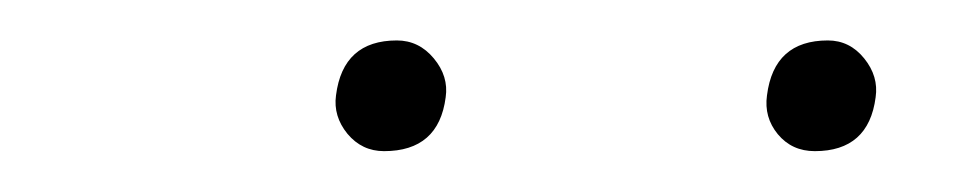

<svg xmlns="http://www.w3.org/2000/svg" viewBox="-20 -741 469 94"><path d="M174.3 -721.2Q185.1 -721.2 192.4 -712.4Q199.7 -703.6 198.2 -693.4Q194.8 -667 168 -667Q157.2 -667 150.1 -675.5Q143.1 -684.1 144.5 -694.3Q147.9 -721.2 174.3 -721.2ZM385.3 -721.2Q396 -721.2 403.1 -712.4Q410.2 -703.6 408.7 -693.4Q405.3 -667 378.9 -667Q367.7 -667 360.8 -675.3Q354 -683.6 355.5 -694.3Q358.9 -721.2 385.3 -721.2Z"/></svg>

Font: Mardoto Thin
Style: Italic
Weight: 250
Italic angle: -12°
Designer: Christian Robertson, Vahan Hovhannisyan
Foundry: Google
Version: Version 1.000